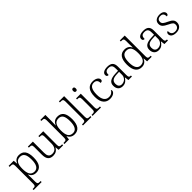

<svg xmlns="http://www.w3.org/2000/svg" viewBox="347 -2401 4282 4282"><g transform="rotate(-45 2487.5 -260.0)"><path d="M21 240H274V208H254C202 208 178 202 178 136V25C178 -22 176 -64 175 -93H178C206 -29 257 10 338 10C463 10 536 -78 536 -273C536 -461 470 -546 337 -546C254 -546 206 -501 180 -440H176L169 -536H8V-504H35C92 -504 114 -497 114 -433V133C114 201 91 208 39 208H21ZM330 -36C216 -36 178 -125 178 -274C178 -415 215 -500 328 -500C432 -500 471 -423 471 -271C471 -120 425 -36 330 -36Z M873 10C949 10 1002 -21 1036 -86H1041L1049 0H1192V-32H1175C1124 -32 1100 -39 1100 -102V-536H947V-504H957C1014 -504 1036 -497 1036 -431V-210C1036 -112 990 -36 891 -36C797 -36 773 -96 773 -186V-536H615V-504H629C686 -504 709 -497 709 -433V-185C709 -50 765 10 873 10Z M1550 10C1675 10 1749 -79 1749 -268C1749 -461 1683 -545 1553 -545C1469 -545 1418 -502 1390 -431H1386C1389 -464 1391 -532 1391 -569V-760H1233V-728H1251C1303 -728 1327 -721 1327 -655V-105C1327 -39 1305 -32 1247 -32H1233V0H1376L1387 -88H1391C1420 -27 1473 10 1550 10ZM1543 -36C1427 -36 1390 -121 1390 -269C1390 -418 1432 -499 1542 -499C1644 -499 1683 -426 1683 -270C1683 -120 1637 -36 1543 -36Z M1818 0H2083V-32H2062C2005 -32 1983 -39 1983 -105V-760H1818V-728H1844C1895 -728 1919 -721 1919 -655V-105C1919 -39 1897 -32 1839 -32H1818Z M2248 -646C2271 -646 2289 -658 2289 -698C2289 -738 2271 -750 2248 -750C2224 -750 2206 -738 2206 -698C2206 -658 2224 -646 2248 -646ZM2120 0H2385V-32H2364C2306 -32 2284 -39 2284 -105V-536H2135V-504H2145C2196 -504 2220 -497 2220 -431V-102C2220 -38 2198 -32 2140 -32H2120Z M2667 10C2774 10 2829 -46 2829 -86C2829 -101 2825 -112 2816 -120C2794 -73 2750 -37 2678 -37C2579 -36 2520 -114 2520 -265C2520 -448 2577 -506 2664 -506C2739 -506 2768 -452 2768 -392C2807 -393 2827 -407 2827 -439C2827 -503 2753 -544 2666 -544C2545 -544 2454 -477 2454 -264C2454 -73 2545 10 2667 10Z M3068 10C3158 10 3200 -44 3233 -94H3238L3250 0H3362V-32H3358C3309 -32 3297 -48 3297 -112V-379C3297 -491 3245 -544 3125 -544C3019 -544 2962 -502 2962 -446C2962 -406 2981 -391 3018 -391C3018 -460 3036 -506 3123 -506C3219 -506 3233 -450 3233 -372V-310L3150 -307C2994 -301 2920 -254 2920 -148C2920 -40 2984 10 3068 10ZM3083 -35C3015 -35 2985 -80 2985 -145C2985 -224 3027 -269 3159 -274L3233 -277V-181C3233 -105 3171 -35 3083 -35Z M3670 10C3753 10 3799 -34 3829 -100H3832L3840 0H3985V-32H3974C3917 -32 3894 -39 3894 -103V-760H3739V-728H3755C3806 -728 3830 -721 3830 -655V-557C3830 -526 3832 -485 3834 -450H3829C3801 -508 3749 -545 3667 -545C3536 -545 3469 -452 3469 -267C3469 -81 3542 10 3670 10ZM3677 -36C3585 -35 3535 -114 3535 -265C3535 -415 3575 -498 3677 -498C3794 -498 3831 -418 3831 -266C3831 -118 3787 -37 3677 -36Z M4204 10C4294 10 4336 -44 4369 -94H4374L4386 0H4498V-32H4494C4445 -32 4433 -48 4433 -112V-379C4433 -491 4381 -544 4261 -544C4155 -544 4098 -502 4098 -446C4098 -406 4117 -391 4154 -391C4154 -460 4172 -506 4259 -506C4355 -506 4369 -450 4369 -372V-310L4286 -307C4130 -301 4056 -254 4056 -148C4056 -40 4120 10 4204 10ZM4219 -35C4151 -35 4121 -80 4121 -145C4121 -224 4163 -269 4295 -274L4369 -277V-181C4369 -105 4307 -35 4219 -35Z M4753 10C4857 10 4927 -45 4927 -140C4927 -213 4894 -251 4790 -299C4705 -338 4665 -363 4665 -420C4665 -471 4695 -507 4765 -507C4828 -507 4860 -474 4860 -398C4892 -398 4909 -418 4909 -449C4909 -497 4866 -544 4773 -544C4673 -544 4608 -494 4608 -412C4608 -332 4651 -298 4760 -244C4850 -202 4871 -179 4871 -130C4871 -72 4831 -28 4756 -28C4669 -28 4643 -80 4643 -152C4624 -152 4599 -138 4599 -96C4599 -37 4648 10 4753 10Z"/></g></svg>

Font: Noto Serif Light
Style: Regular
Weight: 300
Designer: Monotype Design Team
Foundry: Monotype Imaging Inc.
Version: Version 2.013